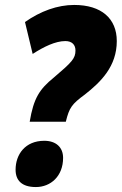

<svg xmlns="http://www.w3.org/2000/svg" viewBox="-20 -744 492 776"><path d="M100 -252H246C260 -309 270 -323 323 -362C388 -413 452 -476 452 -578C452 -669 390 -724 280 -724C212 -724 144 -699 81 -655L112 -526C157 -555 204 -578 244 -578C271 -578 285 -563 285 -540C285 -508 271 -493 198 -431C139 -383 116 -347 100 -252ZM125 12C185 12 235 -32 235 -106C235 -149 206 -175 159 -175C82 -175 43 -120 43 -58C43 -15 68 12 125 12Z"/></svg>

Font: Noto Sans Condensed Black
Style: Italic
Weight: 900
Width: 3
Italic angle: -12°
Designer: Monotype Design Team
Foundry: Monotype Imaging Inc.
Version: Version 2.013